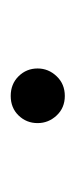

<svg xmlns="http://www.w3.org/2000/svg" viewBox="90 -220 142 362"><g transform="rotate(-90 161.0 -39.0)"><path d="M161.1 12.2Q138.7 12.2 124.3 -3.2Q109.9 -18.6 109.9 -39.1Q109.9 -60.1 124.3 -75Q138.7 -89.8 161.1 -89.8Q183.6 -89.8 198.2 -75Q212.9 -60.1 212.9 -39.1Q212.9 -18.6 198.2 -3.2Q183.6 12.2 161.1 12.2Z"/></g></svg>

Font: Source Han Serif CN ExtraLight
Style: Regular
Weight: 250
Designer: Ryoko NISHIZUKA  (kana & ideographs); Frank Grießhammer (Latin, Greek & Cyrillic); Wenlong ZHANG  (bopomofo); Sandoll Co
Foundry: Adobe Systems Incorporated
Version: Version 1.001;PS 1.001;hotconv 16.6.54;makeotf.lib2.5.65590